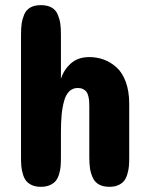

<svg xmlns="http://www.w3.org/2000/svg" viewBox="-20 -720 561 740"><path d="M478 -320.8V-112.8Q478 -93.3 476.8 -79.1Q475.6 -64.9 470.9 -49.1Q466.3 -33.2 458.5 -23.2Q450.7 -13.2 436.3 -6.6Q421.9 0 401.9 0Q377 0 360.8 -9.3Q344.7 -18.6 337.2 -35.9Q329.6 -53.2 326.9 -70.8Q324.2 -88.4 324.2 -112.8V-310.1Q324.2 -322.3 323.5 -331.1Q322.8 -339.8 320.3 -349.9Q317.9 -359.9 313.2 -366.2Q308.6 -372.6 300 -376.7Q291.5 -380.9 279.8 -380.9Q260.3 -380.9 247.1 -368.2Q233.9 -355.5 227.1 -330.8Q220.2 -306.2 217.5 -276.9Q214.8 -247.6 214.8 -208V-112.8Q214.8 -93.3 213.6 -79.1Q212.4 -64.9 207.8 -49.1Q203.1 -33.2 195.1 -23.2Q187 -13.2 172.4 -6.6Q157.7 0 137.2 0Q117.2 0 102.8 -6.6Q88.4 -13.2 80.6 -23.2Q72.8 -33.2 68.1 -49.1Q63.5 -64.9 62.3 -79.1Q61 -93.3 61 -112.8V-586.9Q61 -611.8 63.5 -628.9Q65.9 -646 73.2 -663.8Q80.6 -681.6 96.7 -690.9Q112.8 -700.2 137.2 -700.2Q162.6 -700.2 179 -690.9Q195.3 -681.6 202.6 -663.8Q210 -646 212.4 -628.9Q214.8 -611.8 214.8 -586.9V-416Q225.6 -450.7 252.9 -475.3Q280.3 -500 324.2 -500Q353.5 -500 379.6 -490.5Q405.8 -481 428.5 -460.9Q451.2 -440.9 464.6 -404.8Q478 -368.7 478 -320.8Z"/></svg>

Font: Concert One
Style: Regular
Weight: 400
Designer: Johan Kallas, Mihkel Virkus
Foundry: Johan Kallas, Mihkel Virkus
Version: Version 1.003